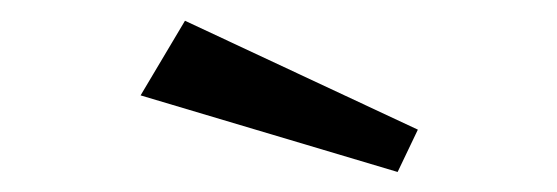

<svg xmlns="http://www.w3.org/2000/svg" viewBox="-20 -900 540 186"><path d="M384.8 -774.4 365.2 -733.4 116.2 -807.6 159.2 -879.9Z"/></svg>

Font: MotoyaLCedar
Style: W3 mono
Weight: 400
Version: Version 1.01